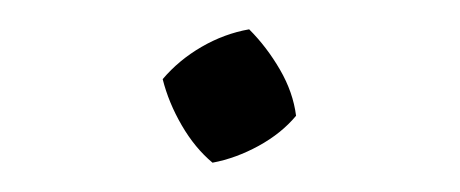

<svg xmlns="http://www.w3.org/2000/svg" viewBox="-20 -110 314 131"><path d="M125 1Q113 -9 104 -24.5Q95 -40 91 -56Q102 -69 117.5 -78Q133 -87 150 -90Q162 -78 171 -62.5Q180 -47 182 -31Q172 -19 156.5 -10.5Q141 -2 125 1Z"/></svg>

Font: Piazzolla Thin ExtraLight
Style: Regular
Weight: 250
Version: Version 2.005